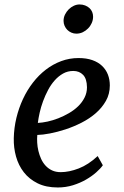

<svg xmlns="http://www.w3.org/2000/svg" viewBox="-20 -827 554 857"><path d="M41.5 -210Q42.5 -256.3 53.2 -300.8Q64 -345.2 82.5 -385Q101.1 -424.8 127 -458.3Q152.8 -491.7 184.6 -516.1Q216.3 -540.5 253.2 -554.2Q290 -567.9 330.6 -567.9Q366.2 -567.9 392.3 -558.6Q418.5 -549.3 435.8 -532.7Q453.1 -516.1 461.7 -493.9Q470.2 -471.7 470.2 -445.8Q470.2 -407.7 452.9 -377Q435.5 -346.2 407.5 -321.8Q379.4 -297.4 343.8 -279.3Q308.1 -261.2 272.2 -249.5Q236.3 -237.8 203.1 -231.4Q169.9 -225.1 146.5 -224.6Q145 -209 146 -190.4Q147 -171.9 151.4 -153.3Q155.8 -134.8 163.6 -117.7Q171.4 -100.6 183.6 -87.4Q195.8 -74.2 212.4 -66.4Q229 -58.6 251 -58.6Q288.6 -58.6 331.5 -75.2Q374.5 -91.8 416 -130.4L439 -89.4Q428.7 -74.7 409.4 -57.6Q390.1 -40.5 364 -25.4Q337.9 -10.3 305.7 -0.2Q273.4 9.8 237.8 9.8Q185.5 9.8 147.9 -8.8Q110.4 -27.3 86.4 -58.1Q62.5 -88.9 51.5 -128.4Q40.5 -168 41.5 -210ZM148.9 -278.3Q168.5 -279.3 192.4 -284.4Q216.3 -289.6 240.5 -299.1Q264.6 -308.6 287.8 -322Q311 -335.4 328.9 -352.8Q346.7 -370.1 357.4 -391.4Q368.2 -412.6 368.2 -437.5Q367.7 -475.6 350.8 -492.9Q334 -510.3 307.1 -510.3Q282.2 -510.3 261.7 -498.8Q241.2 -487.3 224.4 -468.5Q207.5 -449.7 194.6 -425.3Q181.6 -400.9 172.1 -375Q162.6 -349.1 157 -324Q151.4 -298.8 148.9 -278.3ZM320.8 -676.8Q309.1 -676.8 298.6 -681.4Q288.1 -686 280.5 -693.6Q272.9 -701.2 268.3 -711.7Q263.7 -722.2 263.7 -733.9Q263.7 -748.5 270 -761.7Q276.4 -774.9 286.6 -785.2Q296.9 -795.4 309.6 -801.3Q322.3 -807.1 335 -807.1Q348.6 -807.1 359.9 -802.7Q371.1 -798.3 379.2 -791Q387.2 -783.7 391.4 -773.7Q395.5 -763.7 395.5 -752.4Q395.5 -737.8 389.4 -724.1Q383.3 -710.4 373 -700Q362.8 -689.5 349.4 -683.1Q335.9 -676.8 320.8 -676.8Z"/></svg>

Font: Merriweather
Style: Italic
Weight: 400
Italic angle: -7°
Designer: Eben Sorkin ( eben@eyebytes.com )
Foundry: Eben Sorkin ( eben@eyebytes.com )
Version: Version 1.005; ttfautohint (v0.97) -l 13 -r 13 -G 200 -x 24 